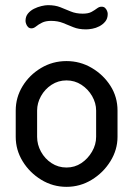

<svg xmlns="http://www.w3.org/2000/svg" viewBox="-20 -717 517 745"><path d="M238 8Q185 8 140 -19.5Q95 -47 68 -91Q41 -135 41 -186V-288Q41 -339 67.5 -382.5Q94 -426 139 -453Q184 -480 238 -480Q291 -480 336 -453.5Q381 -427 408.5 -384Q436 -341 436 -288V-186Q436 -136 408.5 -91.5Q381 -47 336 -19.5Q291 8 238 8ZM238 -67Q270 -67 295.5 -84Q321 -101 337 -128.5Q353 -156 353 -186V-288Q353 -317 337.5 -344Q322 -371 296 -388Q270 -405 238 -405Q206 -405 180 -388Q154 -371 139 -344Q124 -317 124 -288V-186Q124 -156 139 -128.5Q154 -101 180 -84Q206 -67 238 -67ZM314 -603Q285 -603 264.5 -611.5Q244 -620 224 -628Q204 -636 178 -636Q157 -636 143 -629Q129 -622 120 -614.5Q111 -607 102 -607Q94 -607 89 -612Q84 -617 81.5 -624Q79 -631 79 -636Q79 -653 88.5 -664.5Q98 -676 112 -683Q126 -690 141 -693.5Q156 -697 166 -697Q194 -697 214 -689Q234 -681 254.5 -672.5Q275 -664 301 -664Q323 -664 335.5 -671Q348 -678 356.5 -684.5Q365 -691 374 -691Q383 -691 388 -686Q393 -681 395.5 -674.5Q398 -668 398 -663Q398 -645 388.5 -633.5Q379 -622 365.5 -615Q352 -608 338 -605.5Q324 -603 314 -603Z"/></svg>

Font: Dosis Medium
Style: Regular
Weight: 500
Designer: EdgarTolentino, PabloImpallari, IginoMarini
Foundry: EdgarTolentino, PabloImpallari, IginoMarini
Version: Version 3.001; ttfautohint (v1.8.2)